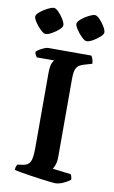

<svg xmlns="http://www.w3.org/2000/svg" viewBox="-100 -972 610 1024"><g transform="rotate(10 205.0 -460.0)"><path d="M275 0Q268 0 246 -2.5Q224 -5 194.5 -9Q165 -13 135.5 -17.5Q106 -22 83 -26Q60 -30 51 -33Q51 -52 60 -63L89 -67Q117 -71 127.5 -91Q138 -111 138 -167V-567Q138 -612 146 -627.5Q154 -643 156 -644H62Q60 -648 55.5 -654.5Q51 -661 50 -672Q56 -679 68.5 -686.5Q81 -694 93.5 -699Q106 -704 112 -704H347Q351 -699 355 -688Q359 -677 360 -662L316 -649Q288 -641 277.5 -624Q267 -607 267 -563V-141Q267 -117 261 -99Q255 -81 249 -74L348 -62Q351 -59 353.5 -50Q356 -41 356 -33Q340 -20 317 -10Q294 0 275 0ZM308 -775Q298 -775 281.5 -791Q265 -807 252 -826.5Q239 -846 239 -857Q239 -868 256.5 -883Q274 -898 295.5 -909Q317 -920 329 -920Q340 -920 355.5 -904Q371 -888 382.5 -868.5Q394 -849 394 -837Q394 -827 378 -812.5Q362 -798 341.5 -786.5Q321 -775 308 -775ZM86 -775Q76 -775 59 -791Q42 -807 29 -826.5Q16 -846 16 -857Q16 -869 34 -883.5Q52 -898 73.5 -909Q95 -920 107 -920Q117 -920 132.5 -904.5Q148 -889 160 -869Q172 -849 172 -837Q172 -827 156 -812.5Q140 -798 119.5 -786.5Q99 -775 86 -775Z"/></g></svg>

Font: Texturina SemiBold
Style: Regular
Weight: 600
Designer: Guillermo Torres Carreño
Foundry: Omnibus-Type
Version: Version 1.002; ttfautohint (v1.8.3)